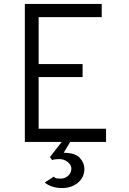

<svg xmlns="http://www.w3.org/2000/svg" viewBox="-20 -720 656 974"><path d="M106 0V-700H496V-633H176V-395H399V-329H176V-67H518V0ZM295 234Q266.5 234 244.2 226.2Q222 218.5 207 206L253 176Q259 183.5 267 184.8Q275 186 289 186Q310 186 326 171.2Q342 156.5 342 135Q342 116 323.2 101.5Q304.5 87 281 87Q256.5 87 245 92L233 77L301 -10H342L303 55Q361.5 55 384.8 80.8Q408 106.5 408 136Q408 179.5 375.5 206.8Q343 234 295 234Z"/></svg>

Font: Overpass Mono Light Light
Style: Regular
Weight: 300
Monospace: yes
Version: Version 4.000